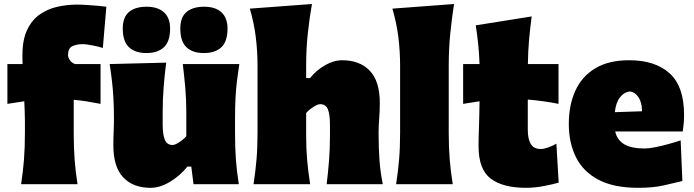

<svg xmlns="http://www.w3.org/2000/svg" viewBox="-20 -899 3385 937"><path d="M83 0Q92.3 -61 96.9 -119.1Q101.6 -177.2 101.6 -250.5V-308.6Q101.6 -329.6 100.6 -354Q99.6 -378.4 98.6 -404.8L16.1 -392.1V-586.4H90.3Q89.8 -598.1 89.6 -609.1Q89.4 -620.1 89.4 -629.4Q89.4 -704.6 112.3 -752.9Q135.3 -801.3 173.6 -828.1Q211.9 -855 259 -865.7Q306.2 -876.5 355 -876.5Q379.9 -876.5 408.2 -874.5Q436.5 -872.6 461.2 -870.4Q485.8 -868.2 499 -866.2L481.9 -665Q460.4 -671.9 429.7 -677.7Q398.9 -683.6 384.8 -683.6Q354.5 -683.6 333.3 -673.6Q312 -663.6 312 -630.9Q312 -618.7 321 -605.2Q330.1 -591.8 346.7 -586.4H470.7V-392.1Q436 -398.9 403.8 -404.1Q371.6 -409.2 339.8 -412.1V-250.5Q339.8 -177.2 344.2 -119.1Q348.6 -61 358.4 0Z M714.8 17.6Q629.4 17.6 581.3 -33.4Q533.2 -84.5 533.2 -189.5Q533.2 -228 534.7 -257.3Q536.1 -286.6 536.1 -319.8Q536.1 -377.4 533.4 -422.1Q530.8 -466.8 526.1 -506.3Q521.5 -545.9 515.1 -586.4L791 -593.3Q783.2 -532.2 778.6 -472.9Q773.9 -413.6 773.9 -351.1V-293Q773.9 -241.2 784.7 -216.3Q795.4 -191.4 822.3 -191.4Q834 -191.4 855 -205.1Q876 -218.8 889.2 -234.4V-351.1Q889.2 -413.6 884.3 -469.5Q879.4 -525.4 872.1 -586.4H1147.9Q1141.6 -545.9 1136.7 -506.3Q1131.8 -466.8 1129.4 -422.1Q1127 -377.4 1127 -319.8V-250.5Q1127 -177.2 1131.3 -119.1Q1135.7 -61 1145.5 0H924.3L913.6 -85.9H894.5Q857.4 -40 808.6 -11.2Q759.8 17.6 714.8 17.6ZM694.3 -640.1Q639.6 -640.1 609.4 -668.5Q579.1 -696.8 579.1 -760.3Q579.1 -814.9 609.6 -840.6Q640.1 -866.2 695.3 -866.2Q750 -866.2 780 -839.1Q810.1 -812 810.1 -759.8Q810.1 -696.3 779.8 -668.2Q749.5 -640.1 694.3 -640.1ZM974.6 -640.1Q919.9 -640.1 889.9 -668.5Q859.9 -696.8 859.9 -760.3Q859.9 -814.9 890.4 -840.6Q920.9 -866.2 976.1 -866.2Q1030.8 -866.2 1060.5 -839.1Q1090.3 -812 1090.3 -759.8Q1090.3 -696.3 1060.1 -668.2Q1029.8 -640.1 974.6 -640.1Z M1217.3 0Q1226.6 -61 1231.7 -119.1Q1236.8 -177.2 1236.8 -250.5V-577.6Q1236.8 -647.5 1228.5 -716.1Q1220.2 -784.7 1199.2 -856.9L1502.4 -879.4Q1490.2 -811.5 1482.2 -736.1Q1474.1 -660.6 1474.1 -577.6V-518.1H1493.2Q1523.9 -556.6 1566.4 -580.8Q1608.9 -605 1649.9 -605Q1735.8 -605 1784.7 -553.7Q1833.5 -502.4 1833.5 -397.5Q1833.5 -358.9 1830.6 -321.3Q1827.6 -283.7 1827.6 -250.5Q1827.6 -177.2 1831.8 -119.1Q1835.9 -61 1848.1 0H1574.2Q1581.5 -61 1585.9 -117.4Q1590.3 -173.8 1590.3 -236.8V-288.6Q1590.3 -340.8 1580.1 -365.7Q1569.8 -390.6 1542.5 -390.6Q1530.3 -390.6 1508.8 -376.7Q1487.3 -362.8 1474.1 -347.2V-236.8Q1474.1 -173.8 1479 -117.4Q1483.9 -61 1493.7 0Z M1913.1 0Q1922.4 -61 1927.5 -119.1Q1932.6 -177.2 1932.6 -250.5V-577.6Q1932.6 -647.5 1924.3 -716.1Q1916 -784.7 1895 -856.9L2195.8 -879.4Q2185.1 -811.5 2177.5 -736.1Q2169.9 -660.6 2169.9 -577.6V-250.5Q2169.9 -177.2 2174.8 -119.1Q2179.7 -61 2189.5 0Z M2547.4 17.6Q2434.1 17.6 2374.8 -27.3Q2315.4 -72.3 2315.4 -186Q2315.4 -228 2317.4 -278.6Q2319.3 -329.1 2320.3 -404.8L2240.2 -392.1V-586.4H2320.3Q2318.4 -638.2 2313.7 -683.1Q2309.1 -728 2301.8 -775.4L2574.7 -818.8Q2566.9 -759.8 2562 -705.3Q2557.1 -650.9 2556.2 -586.4H2705.6V-392.1Q2668 -399.9 2630.1 -405Q2592.3 -410.2 2555.7 -413.1V-266.6Q2555.7 -220.7 2570.3 -196.3Q2585 -171.9 2618.2 -171.9Q2633.8 -171.9 2654.1 -179Q2674.3 -186 2695.3 -197.8L2706.5 -7.8Q2680.7 0 2635 8.8Q2589.4 17.6 2547.4 17.6Z M3095.2 17.6Q2974.6 17.6 2899.9 -22.2Q2825.2 -62 2790.5 -132.3Q2755.9 -202.6 2755.9 -293.9Q2755.9 -385.3 2787.4 -455.3Q2818.8 -525.4 2884.3 -565.2Q2949.7 -605 3050.3 -605Q3177.7 -605 3248 -541Q3318.4 -477.1 3318.4 -338.4Q3318.4 -313.5 3316.4 -294.7Q3314.5 -275.9 3312 -257.3H2982.4Q2991.2 -216.3 3025.9 -195.3Q3060.5 -174.3 3126.5 -174.3Q3145.5 -174.3 3175.8 -180.2Q3206.1 -186 3239.7 -195.3Q3273.4 -204.6 3301.8 -213.9L3310.1 -15.6Q3272 -6.3 3220 5.6Q3168 17.6 3095.2 17.6ZM3113.3 -356Q3112.8 -400.4 3095.2 -425.5Q3077.6 -450.7 3052.7 -452.6Q3026.4 -449.7 3006.1 -424.6Q2985.8 -399.4 2980.5 -351.6Z"/></svg>

Font: Pinar-DS1-FD Black
Style: Regular
Weight: 900
Designer: Amin Abedi
Version: Version 2.000